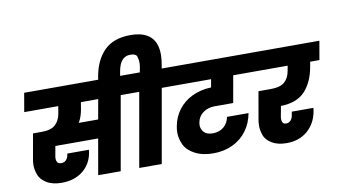

<svg xmlns="http://www.w3.org/2000/svg" viewBox="-96 -1272 2666 1511"><g transform="rotate(-10 1237.5 -516.5)"><path d="M949 -590H861L757 0H577L627 -285H285L270 -201Q269 -193 269 -186Q269 -171 276.5 -157.5Q284 -144 308 -144Q331 -144 346 -159Q361 -174 365 -198L367 -210H540Q539 -200 537 -187Q521 -97 454 -44Q387 9 285 9Q211 9 164.5 -20Q118 -49 103.5 -89Q89 -129 89 -165Q89 -186 93 -210L129 -413H198Q272 -413 307 -444Q342 -475 352 -531L362 -590H90L116 -740H975ZM681 -590H543L533 -531Q523 -475 498 -432H653Z M1302 -740 1276 -590H1189L1085 0H905L1009 -590H921L947 -740H1040L1047 -776Q1051 -797 1051 -816Q1051 -838 1043.5 -864Q1036 -890 990 -890Q909 -890 889 -776L876 -701H701L712 -768Q735 -896 809 -969Q883 -1042 1017 -1042Q1228 -1042 1228 -850Q1228 -813 1220 -768L1215 -740Z M1573 -375Q1521 -375 1481.5 -347Q1442 -319 1433 -269Q1431 -258 1431 -248Q1431 -217 1453 -192.5Q1475 -168 1524 -168Q1576 -168 1611 -197.5Q1646 -227 1655 -276H1827Q1813 -197 1768.5 -137Q1724 -77 1655 -44.5Q1586 -12 1501 -12Q1415 -12 1354 -44Q1293 -76 1270.5 -125Q1248 -174 1248 -221Q1248 -245 1253 -271Q1266 -344 1308.5 -400.5Q1351 -457 1418.5 -490Q1486 -523 1572 -526L1583 -590H1248L1274 -740H1946L1920 -590H1760L1722 -375Z M2368 -551Q2347 -431 2282 -360.5Q2217 -290 2088 -287L2072 -200Q2071 -192 2071 -184Q2071 -170 2077.5 -157Q2084 -144 2106 -144Q2126 -144 2140.5 -159Q2155 -174 2159 -198L2164 -228H2337Q2336 -217 2334 -204Q2317 -106 2250 -48.5Q2183 9 2083 9Q2011 9 1964.5 -19.5Q1918 -48 1904.5 -88Q1891 -128 1891 -162Q1891 -185 1895 -209L1934 -432H2034Q2108 -432 2143 -462.5Q2178 -493 2188 -551L2195 -590H1892L1918 -740H2475L2449 -590H2375Z"/></g></svg>

Font: Fz Poppins ExtBd
Style: Italic
Weight: 800
Italic angle: -10°
Designer: Ninad Kale (Devanagari), Jonny Pinhorn (Latin)
Foundry: Indian Type Foundry
Version: Vit hóa bi Vntype.Com & FontZin.Com